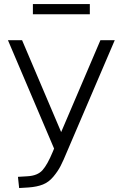

<svg xmlns="http://www.w3.org/2000/svg" viewBox="-20 -739 608 955"><path d="M479.5 -539.1H550.8L315.4 10.7Q294.9 60.5 281.2 86.9Q267.6 113.3 245.1 140.1Q222.7 167 193.4 178.7Q164.1 190.4 122.1 193.4L75.2 196.3L69.3 140.6L117.2 137.7Q167 134.8 191.4 107.4Q215.8 80.1 242.2 16.6L249 0L19.5 -539.1H89.8L284.2 -82ZM143.6 -668V-718.8H426.8V-668Z"/></svg>

Font: Min Sans Light
Style: Regular
Weight: 300
Designer: Jinseong-Kim, NotoSansCJK, Nunito
Foundry: Jinseong-Kim
Version: Version 1.400;Glyphs 3.1.2 (3151)